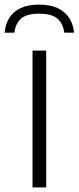

<svg xmlns="http://www.w3.org/2000/svg" viewBox="-51 -815 342 835"><path d="M90.5 0V-595H150V0ZM-31 -673Q-27.5 -710.5 -10.2 -737.8Q7 -765 39.2 -780Q71.5 -795 119 -795Q167 -795 199.5 -779.8Q232 -764.5 249.8 -737.2Q267.5 -710 271 -673H228.5Q223 -713.5 198.2 -734.5Q173.5 -755.5 119 -755.5Q65 -755.5 41 -734.5Q17 -713.5 11.5 -673Z"/></svg>

Font: Encode Sans SC Light
Style: Regular
Weight: 300
Version: Version 3.002